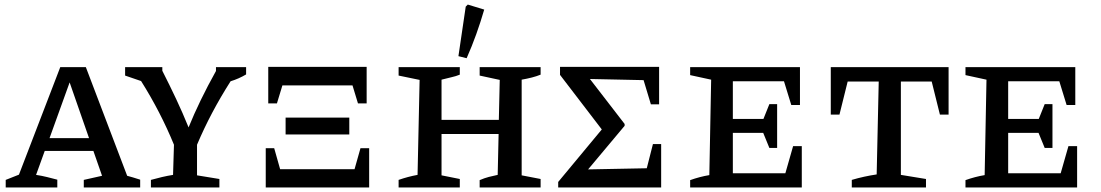

<svg xmlns="http://www.w3.org/2000/svg" viewBox="-20 -821 4821 841"><path d="M537 -51Q552 -47 562 -44Q572 -41 594 -34V0H347V-33L427 -51L389 -160H176L138 -55Q164 -51 186 -45.5Q208 -40 231 -34V0H5V-33L63 -56L244 -527H356ZM197 -216H370L285 -460Z M641 0V-33Q666 -40 689.5 -45.5Q713 -51 738 -55L742 -187Q683 -331 598 -466L528 -490V-527H691V-511Q723 -448 751.5 -387.5Q780 -327 806 -263Q853 -379 926 -510V-527H1058V-495Q1026 -476 990 -465Q946 -396 909.5 -327Q873 -258 843 -187V-53L941 -37V0Z M1155 -368V-528H1586V-368H1548L1524 -447H1217L1193 -368ZM1231 -232V-306H1510V-232ZM1144 0V-172H1181L1207 -80H1533L1559 -172H1597V0Z M1726 0V-33Q1746 -40 1766.5 -45.5Q1787 -51 1809 -55L1818 -471L1726 -490V-527H1994V-494Q1977 -487 1958.5 -483Q1940 -479 1914 -472V-296H2165L2169 -471L2081 -490V-527H2348V-494Q2331 -487 2309.5 -481.5Q2288 -476 2265 -472V-53L2348 -37V0H2081V-32Q2102 -41 2121 -46Q2140 -51 2160 -55L2164 -234H1914V-53L1994 -37V0ZM2024 -566 1988 -575 2020 -792 2029 -801 2101 -779Q2085 -724 2066 -671Q2047 -618 2024 -566Z M2840 -190H2876V0H2425V-24L2616 -254L2433 -493V-528H2867V-364H2831L2799 -470L2564 -475L2716 -278V-270L2556 -79L2813 -84Z M3454 -181H3492V0H3003V-32Q3045 -47 3087 -54L3095 -472L3003 -492V-527H3484V-361H3446L3414 -465H3190V-300H3324L3350 -365H3384V-173H3350L3323 -239H3190V-62H3420Z M4135 -527V-319H4097L4061 -464H3926V-55L4036 -37V0H3711V-33Q3738 -41 3765.5 -47Q3793 -53 3820 -57L3829 -464H3693L3657 -319H3619V-527Z M4660 -181H4698V0H4209V-32Q4251 -47 4293 -54L4301 -472L4209 -492V-527H4690V-361H4652L4620 -465H4396V-300H4530L4556 -365H4590V-173H4556L4529 -239H4396V-62H4626Z"/></svg>

Font: Piazzolla SC Medium
Style: Regular
Weight: 500
Designer: Juan Pablo del Peral
Foundry: Huerta Tipografica
Version: Version 1.330